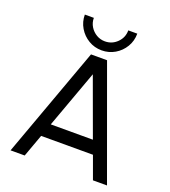

<svg xmlns="http://www.w3.org/2000/svg" viewBox="-160 -1026 1011 1142"><g transform="rotate(20 345.0 -455.0)"><path d="M294.5 -700H396L650.5 0H561.5L509.5 -143H181.5L129.5 0H40ZM212 -227H478.5L345 -592.5ZM345 -744Q299.5 -744 261.8 -766.5Q224 -789 201.5 -826.8Q179 -864.5 179 -910H236Q236 -879.5 251.2 -854.8Q266.5 -830 291.2 -815.5Q316 -801 345 -801Q390 -801 422 -832.8Q454 -864.5 454 -910H511Q511 -863.5 488.2 -825.8Q465.5 -788 427.8 -766Q390 -744 345 -744Z"/></g></svg>

Font: Urbanist Medium
Style: Regular
Weight: 500
Designer: Corey Hu
Foundry: Corey Hu
Version: Version 1.321; ttfautohint (v1.8.4.7-5d5b)